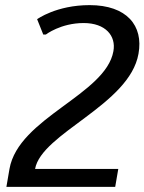

<svg xmlns="http://www.w3.org/2000/svg" viewBox="-20 -730 564 750"><path d="M521 -520C541 -630 475 -710 330 -710C200 -710 125 -655 125 -655L149 -595H159C159 -595 217 -640 307 -640C392 -640 434 -590 423 -530C393 -360 52 -270 17 -70L5 0H430L442 -70H117C142 -210 486 -320 521 -520Z"/></svg>

Font: Scada
Style: Italic
Weight: 400
Designer: Jovanny Lemonad
Foundry: Jovanny Lemonad
Version: Version 3.005